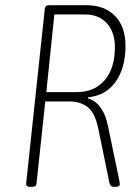

<svg xmlns="http://www.w3.org/2000/svg" viewBox="-20 -720 540 742"><path d="M96 2Q80 2 81 -10L153 -685Q155 -700 169 -700H313Q384 -700 424.5 -658.5Q465 -617 465 -543Q465 -457 426.5 -403.5Q388 -350 320 -344V-340Q351 -330 370 -302.5Q389 -275 397 -234L440 -28Q443 -13 443 -7Q442 2 426 2H419Q406 2 403 -13L360 -222Q348 -282 320 -305Q292 -328 247 -328H155L121 -10Q120 2 104 2ZM159 -364H277Q345 -364 384.5 -410Q424 -456 424 -537Q424 -596 393 -630Q362 -664 309 -664H190Z"/></svg>

Font: Asap Condensed Condensed Thin
Style: Italic
Weight: 100
Width: 3
Italic angle: -6°
Designer: Pablo Cosgaya
Foundry: Omnibus-Type
Version: Version 3.001; ttfautohint (v1.8.4.7-5d5b)